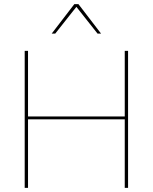

<svg xmlns="http://www.w3.org/2000/svg" viewBox="-20 -905 736 925"><path d="M348 -872 246 -743H229L338 -885H358L467 -743H450ZM581 -660H597V0H581V-330H115V0H99V-660H115V-344H581Z"/></svg>

Font: Elaine Sans Thin
Style: Regular
Weight: 250
Designer: Wei Huang
Foundry: Wei Huang
Version: Version 2.001;December 24, 2019;FontCreator 12.0.0.2547 64-b